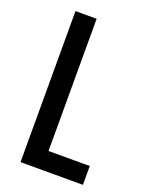

<svg xmlns="http://www.w3.org/2000/svg" viewBox="-136 -783 653 853"><g transform="rotate(20 190.5 -357.0)"><path d="M70 0H365V-89H170V-714H70Z"/></g></svg>

Font: Noto Sans Lao ExtraCondensed Medium
Style: Regular
Weight: 500
Width: 2
Designer: Monotype Design Team
Foundry: Monotype Imaging Inc.
Version: Version 2.003